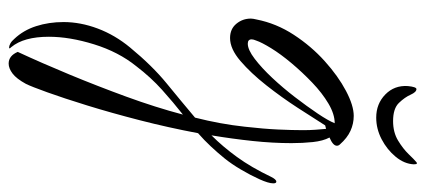

<svg xmlns="http://www.w3.org/2000/svg" viewBox="-290 -277 984 444"><g transform="rotate(90 202.0 -55.0)"><path d="M127 417Q109 417 100 396Q126 340 152.5 276Q179 212 203.5 145Q228 78 245 14Q217 36 188 62Q159 88 133 122Q100 163 82.5 219.5Q65 276 65 324Q65 382 89 411Q92 414 92 415Q92 415 91.5 415.5Q91 416 90 416Q86 416 80.5 413Q75 410 70 404Q50 383 40.5 353.5Q31 324 31 290Q31 251 46 211Q61 171 90 136Q132 85 173 51.5Q214 18 252 -14Q267 -73 273 -129Q278 -173 279.5 -206Q281 -239 281 -264Q281 -280 280 -293Q279 -306 278 -317L270 -315Q253 -288 229 -251Q205 -214 177 -178.5Q149 -143 121 -119Q93 -95 68 -95Q47 -95 35 -109.5Q23 -124 23 -143Q23 -148 25 -156Q34 -202 60.5 -242.5Q87 -283 121.5 -314Q156 -345 190 -363Q224 -381 248 -381Q266 -381 282.5 -373.5Q299 -366 314 -349Q317 -346 317 -342Q317 -333 298 -325Q306 -310 308.5 -286.5Q311 -263 311 -237Q311 -194 306 -147Q301 -100 293 -52Q319 -78 343 -111Q367 -144 389 -190Q395 -202 400 -202Q404 -202 404 -195Q404 -184 394.5 -163Q385 -142 372 -120Q359 -98 346 -82Q333 -66 318.5 -50.5Q304 -35 288 -21Q275 48 258 114Q241 180 224 235Q207 290 193.5 327.5Q180 365 174 377Q162 399 150 408Q138 417 127 417ZM81 -136Q95 -136 116 -152Q137 -168 160 -192.5Q183 -217 204.5 -245Q226 -273 242.5 -297.5Q259 -322 265 -337Q244 -337 219.5 -322.5Q195 -308 171 -285Q147 -262 126 -237Q105 -212 91.5 -190Q78 -168 74 -156Q71 -149 71 -145Q71 -136 81 -136ZM252 -433Q220 -433 198.5 -454Q177 -475 179 -506Q181 -526 186 -526Q193 -526 199 -512.5Q205 -499 218 -485.5Q231 -472 260 -472Q286 -472 305 -483.5Q324 -495 336.5 -508Q349 -521 355 -526Q356 -527 358 -527Q360 -527 360 -520Q359 -498 342.5 -478Q326 -458 302 -445.5Q278 -433 252 -433Z"/></g></svg>

Font: Comforter
Style: Regular
Weight: 400
Designer: Robert E. Leuschke
Foundry: Robert E. Leuschke
Version: Version 1.013; ttfautohint (v1.8.3)